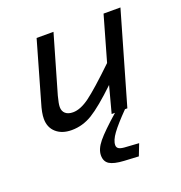

<svg xmlns="http://www.w3.org/2000/svg" viewBox="-127 -575 868 919"><g transform="rotate(-20 307.0 -115.0)"><path d="M256 169Q256 137 285.5 101Q315 65 389 0H372L408 -135Q323 -54 273 -23.5Q223 7 167 7Q118 7 88.5 -19Q59 -45 59 -89Q59 -104 62.5 -123Q66 -142 74 -168L159 -465H245L160 -171Q155 -151 152.5 -138.5Q150 -126 150 -116Q150 -95 163.5 -83Q177 -71 202 -71Q240 -71 287 -105.5Q334 -140 435 -237L500 -465H586L452 0H440Q386 55 361.5 88.5Q337 122 337 146Q337 159 348 165Q359 171 386 172L448 176L425 235L351 231Q300 228 278 214Q256 200 256 169Z"/></g></svg>

Font: Intel One Mono
Style: Italic
Weight: 400
Italic angle: -16°
Monospace: yes
Designer: Fred Shallcrass
Foundry: Frere-Jones Type LLC
Version: Version 1.400;hotconv 1.1.0;makeotfexe 2.6.0;FJTRelease1.4